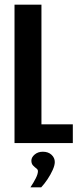

<svg xmlns="http://www.w3.org/2000/svg" viewBox="-20 -611 339 820"><path d="M42 0V-591H157V-80H291V0ZM110 189Q124 168 133 150Q142 132 142 120Q142 113 135 108Q128 103 121 95.5Q114 88 114 75Q114 61 128 49Q142 37 163 37Q186 37 200 50Q214 63 214 81Q214 95 205 115Q196 135 183 154.5Q170 174 156 189Z"/></svg>

Font: Alumni Sans
Style: Bold
Weight: 700
Designer: Robert E. Leuschke
Foundry: Robert E. Leuschke
Version: Version 1.018